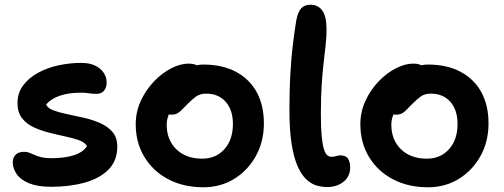

<svg xmlns="http://www.w3.org/2000/svg" viewBox="-20 -780 2132 812"><path d="M196 10Q140 10 104 -4.5Q68 -19 51 -43Q34 -67 34 -93Q34 -113 46 -125.5Q58 -138 82 -138Q94 -138 104.5 -134Q115 -130 127 -124.5Q139 -119 155.5 -115Q172 -111 196 -111Q254 -111 292.5 -123.5Q331 -136 348 -162Q339 -178 314 -187Q289 -196 256 -203Q223 -210 187.5 -219Q152 -228 122 -242Q92 -256 73 -280.5Q54 -305 54 -344Q54 -387 78 -419Q102 -451 141.5 -472.5Q181 -494 228.5 -504Q276 -514 323 -514Q360 -514 383.5 -502Q407 -490 419 -471.5Q431 -453 431 -431Q431 -409 419.5 -396Q408 -383 388 -383Q377 -383 368 -384Q359 -385 348.5 -386.5Q338 -388 321 -388Q270 -388 232.5 -375Q195 -362 175 -338Q182 -322 206.5 -313Q231 -304 265.5 -297Q300 -290 336.5 -281.5Q373 -273 404.5 -259Q436 -245 456 -221.5Q476 -198 476 -160Q476 -100 438.5 -62.5Q401 -25 337.5 -7.5Q274 10 196 10Z M840 12Q756 12 691.5 -22Q627 -56 590.5 -116.5Q554 -177 554 -254Q554 -307 575.5 -353.5Q597 -400 631 -435.5Q665 -471 704 -491Q743 -511 778 -511Q793 -511 806 -507Q808 -505 811 -504Q825 -507 840 -507Q920 -507 977.5 -476.5Q1035 -446 1065.5 -390.5Q1096 -335 1096 -258Q1096 -181 1062 -120Q1028 -59 970.5 -23.5Q913 12 840 12ZM694 -296Q685 -275 685 -253Q685 -188 726 -148.5Q767 -109 835 -109Q893 -109 929 -149Q965 -189 965 -256Q965 -315 934.5 -349.5Q904 -384 852 -384Q826 -384 809.5 -372Q793 -360 773 -340Q758 -325 748.5 -315Q739 -305 729 -300Q719 -295 704 -295Q699 -295 694 -296Z M1364 11Q1343 11 1320.5 5Q1298 -1 1277 -20Q1256 -39 1239.5 -75Q1223 -111 1213.5 -170Q1204 -229 1204 -317Q1204 -396 1207.5 -460.5Q1211 -525 1217.5 -582Q1224 -639 1233 -694Q1240 -730 1254 -745Q1268 -760 1293 -760Q1325 -760 1343 -735.5Q1361 -711 1361 -655Q1361 -626 1357.5 -592.5Q1354 -559 1349 -517Q1344 -475 1340.5 -421.5Q1337 -368 1337 -297Q1337 -239 1340.5 -203.5Q1344 -168 1350 -149Q1356 -130 1364 -123.5Q1372 -117 1381 -117Q1391 -117 1397 -118.5Q1403 -120 1408 -121.5Q1413 -123 1419 -123Q1443 -123 1452 -108.5Q1461 -94 1461 -72Q1461 -34 1433 -11.5Q1405 11 1364 11Z M1790 12Q1706 12 1641.5 -22Q1577 -56 1540.5 -116.5Q1504 -177 1504 -254Q1504 -307 1525.5 -353.5Q1547 -400 1581 -435.5Q1615 -471 1654 -491Q1693 -511 1728 -511Q1743 -511 1756 -507Q1758 -505 1761 -504Q1775 -507 1790 -507Q1870 -507 1927.5 -476.5Q1985 -446 2015.5 -390.5Q2046 -335 2046 -258Q2046 -181 2012 -120Q1978 -59 1920.5 -23.5Q1863 12 1790 12ZM1644 -296Q1635 -275 1635 -253Q1635 -188 1676 -148.5Q1717 -109 1785 -109Q1843 -109 1879 -149Q1915 -189 1915 -256Q1915 -315 1884.5 -349.5Q1854 -384 1802 -384Q1776 -384 1759.5 -372Q1743 -360 1723 -340Q1708 -325 1698.5 -315Q1689 -305 1679 -300Q1669 -295 1654 -295Q1649 -295 1644 -296Z"/></svg>

Font: Shantell Sans Light SemiBold
Style: Regular
Weight: 600
Version: Version 1.008;[ac192a2d6]